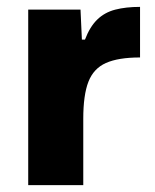

<svg xmlns="http://www.w3.org/2000/svg" viewBox="-20 -538 450 558"><path d="M62 0V-510H214L218 -423H227Q241 -460 262.5 -481Q284 -502 315 -510Q346 -518 387 -518V-371Q324 -371 288 -355Q252 -339 237 -300.5Q222 -262 222 -193V0Z"/></svg>

Font: Saira Thin
Style: Bold
Weight: 700
Version: Version 1.101